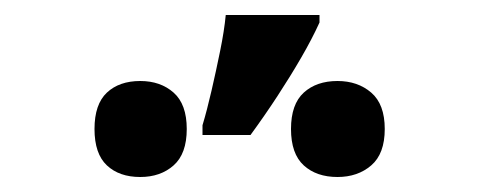

<svg xmlns="http://www.w3.org/2000/svg" viewBox="-20 -858 640 256"><path d="M250 -691Q256 -711 262 -737Q268 -763 273.5 -790Q279 -817 281 -838H406V-828Q396 -806 381.5 -781Q367 -756 350 -730Q333 -704 314 -678H250ZM167 -622Q139 -622 122.5 -637.5Q106 -653 106 -686Q106 -719 122.5 -734.5Q139 -750 167 -750Q194 -750 211.5 -734.5Q229 -719 229 -686Q229 -653 211.5 -637.5Q194 -622 167 -622ZM430 -622Q402 -622 385 -637.5Q368 -653 368 -686Q368 -719 385 -734.5Q402 -750 430 -750Q457 -750 475 -734.5Q493 -719 493 -686Q493 -653 475 -637.5Q457 -622 430 -622Z"/></svg>

Font: Noto Sans Mono
Style: Bold
Weight: 700
Designer: Monotype Design Team
Foundry: Monotype Imaging Inc.
Version: Version 2.014